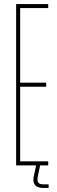

<svg xmlns="http://www.w3.org/2000/svg" viewBox="-20 -820 284 952"><path d="M60 0V-800H219V-780H80V-410H209V-390H80V-20H219V0ZM221 112H194Q165.5 112 153.8 97.5Q142 83 147 57L159 0H179L167 57Q163.5 75.5 169.8 84.8Q176 94 194 94H221Z"/></svg>

Font: Big Shoulders Display Thin Thin
Style: Regular
Weight: 250
Version: Version 2.002